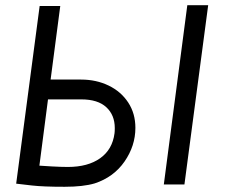

<svg xmlns="http://www.w3.org/2000/svg" viewBox="-20 -706 900 736"><path d="M499 -216Q499 -147 457.5 -87Q416 -27 343 -3Q299 10 228 10Q145 10 102 5L42 -2L132 -683H211L174 -401H291Q349 -401 396.5 -378Q444 -355 471.5 -313Q499 -271 499 -216ZM419 -195Q420 -202 420 -215Q420 -265 387.5 -295Q355 -325 292 -325H164L131 -71L179 -68Q215 -66 240 -66Q317 -66 364 -99.5Q411 -133 419 -195ZM698 -686H778L687 1H608Z"/></svg>

Font: Bellota Text
Style: Bold Italic
Weight: 700
Italic angle: -7.5°
Designer: Kemie Guaida
Foundry: Kemie Guaida
Version: Version 4.001